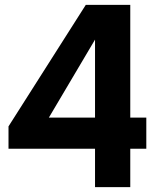

<svg xmlns="http://www.w3.org/2000/svg" viewBox="-20 -770 665 790"><path d="M582 -158H516V0H371V-158H15V-250L333 -750H516V-286H582ZM371 -286V-607L181 -286Z"/></svg>

Font: Oakes Grotesk Bold
Style: Italic
Weight: 700
Italic angle: -8°
Designer: Samuel Oakes
Foundry: Samuel Oakes
Version: Version 1.000;PS 001.000;hotconv 1.0.88;makeotf.lib2.5.64775